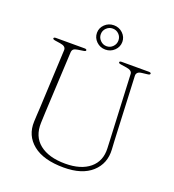

<svg xmlns="http://www.w3.org/2000/svg" viewBox="-159 -1013 1047 1152"><g transform="rotate(20 365.0 -437.0)"><path d="M581 -284 564 -649.5Q563.5 -672.5 527 -678L491 -683.5Q480.5 -685 477.8 -687.5Q475 -690 475 -692.5Q475 -700 489 -700H662Q676 -700 676 -692.5Q676 -689.5 673 -686.8Q670 -684 660 -683L626.5 -679Q606.5 -677 598.8 -668.8Q591 -660.5 591.5 -649L608 -281Q609 -257 610.2 -234Q611.5 -211 613 -186Q618.5 -97 556.5 -41Q494.5 15 378 15Q248.5 15 181 -39.5Q113.5 -94 117.5 -184Q118 -200.5 119.5 -226Q121 -251.5 122.5 -277.2Q124 -303 124.5 -321L140 -647.5Q141.5 -673 104 -678.5L71 -683.5Q55 -686 55 -692Q55 -700 69.5 -700H251.5Q265.5 -700 265.5 -692Q265.5 -689.5 262.5 -687.2Q259.5 -685 249.5 -683.5L216.5 -678.5Q198.5 -676 190.2 -669.5Q182 -663 181 -648.5L165 -326Q163 -285.5 161.5 -253.5Q160 -221.5 159 -192Q155.5 -103.5 214.2 -56.8Q273 -10 378 -10Q478 -10 533.8 -56.2Q589.5 -102.5 585.5 -184Q584 -217.5 583 -241Q582 -264.5 581 -284ZM370.5 -735.5Q337 -735.5 313.2 -758.5Q289.5 -781.5 289.5 -813.5Q289.5 -845 313.2 -867.8Q337 -890.5 370.5 -890.5Q404 -890.5 427.8 -867.8Q451.5 -845 451.5 -813.5Q451.5 -781.5 427.8 -758.5Q404 -735.5 370.5 -735.5ZM370.5 -869.5Q347.5 -869.5 330.8 -853.2Q314 -837 314 -813.5Q314 -790.5 330.8 -773.8Q347.5 -757 370.5 -757Q394 -757 410.2 -773.8Q426.5 -790.5 426.5 -813.5Q426.5 -837 410.2 -853.2Q394 -869.5 370.5 -869.5Z"/></g></svg>

Font: Fraunces 9pt S000 Thin
Style: Regular
Weight: 100
Version: Version 1.000; ttfautohint (v1.8.3)